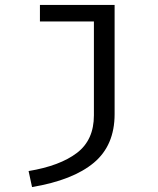

<svg xmlns="http://www.w3.org/2000/svg" viewBox="-20 -547 640 779"><path d="M445 -84Q445 43 360.5 113.5Q276 184 110 212L96 147Q223 126 292 73.5Q361 21 361 -79V-460H142V-527H445Z"/></svg>

Font: Fira Mono
Style: Regular
Weight: 400
Designer: Carrois Corporate & Edenspiekermann AG
Foundry: Carrois Corporate GbR & Edenspiekermann AG
Version: Version 3.206